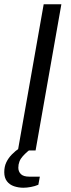

<svg xmlns="http://www.w3.org/2000/svg" viewBox="-28 -706 335 901"><path d="M56 0 177 -686H260L139 0ZM82 175Q59 175 38 168Q17 161 4.5 144.5Q-8 128 -8 102Q-8 76 1.5 56Q11 36 27.5 19Q44 2 65 -12H120L119 -8Q100 4 79 27Q58 50 58 81Q58 99 70 111Q82 123 110 123H159L152 161Q136 168 116.5 171.5Q97 175 82 175Z"/></svg>

Font: Archivo SemiExpanded Light
Style: Italic
Weight: 300
Width: 6
Italic angle: -10°
Designer: Hector Gatti
Foundry: Omnibus-Type
Version: Version 2.001